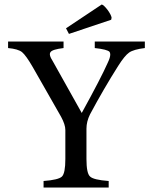

<svg xmlns="http://www.w3.org/2000/svg" viewBox="-20 -835 678 855"><path d="M477 -756 475 -747 287 -684 274 -709 433 -815Q442 -813 459 -791Q475 -769 477 -756ZM625 -650V-621Q575 -615 555 -601Q535 -587 506 -541Q442 -440 381 -326Q365 -294 365 -262V-127Q365 -63 381 -49Q396 -34 464 -29V0H174V-29Q241 -34 256 -49Q271 -64 271 -127V-256Q271 -280 252 -315L126 -536Q96 -588 78 -603Q60 -617 16 -621V-650H263V-621Q213 -615 205 -603Q202 -599 202 -594Q202 -583 213 -566Q214 -565 344 -332Q430 -488 460 -556Q471 -579 471 -592Q471 -599 468 -604Q458 -615 402 -621V-650Z"/></svg>

Font: Pochaevsk
Style: Regular
Weight: 400
Version: Version 1.210; ttfautohint (v1.8.4.7-5d5b)